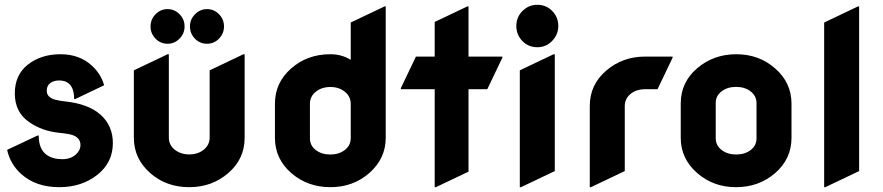

<svg xmlns="http://www.w3.org/2000/svg" viewBox="-20 -774 3696 804"><path d="M228 9.8Q130.4 9.8 69.3 -44.9Q22.9 -86.4 9.8 -146.5L137.2 -206.5H142.1Q142.1 -149.9 174.8 -126Q200.2 -107.4 240.7 -107.4Q275.9 -107.4 297.4 -127Q316.9 -144 316.9 -167Q316.9 -194.8 287.6 -207Q272.9 -213.4 228 -217.8Q156.2 -225.1 102.1 -262.7Q42 -304.2 42 -382.8Q42 -460.4 96.9 -503.7Q151.9 -546.9 233.4 -546.9Q312.5 -546.9 364.3 -499.5Q402.8 -464.4 416 -417L295.4 -359.4H290.5Q290.5 -395 277.3 -414.1Q261.7 -437 227.5 -437Q204.1 -437 189.9 -425.8Q175.8 -414.6 175.8 -394Q175.8 -365.7 211.9 -356.4Q230.5 -351.6 250.5 -349.6Q349.6 -339.4 400.9 -293.9Q452.6 -247.6 452.6 -174.8Q452.6 -93.3 387.7 -42Q322.3 9.8 228 9.8Z M775.4 -663.1Q775.4 -692.9 796.4 -713.9Q817.4 -735.8 846.9 -735.8Q876.5 -735.8 897.2 -714.4Q918 -692.9 918 -663.3Q918 -633.8 897.2 -612.3Q876.5 -590.8 846.7 -590.8Q816.9 -590.8 796.1 -612.3Q775.4 -633.8 775.4 -663.1ZM681.6 -590.8Q651.9 -590.8 631.1 -612.3Q610.4 -633.8 610.4 -663.1Q610.4 -692.9 630.9 -713.9Q651.9 -735.8 681.4 -735.8Q710.9 -735.8 731.9 -714.4Q752.9 -692.9 752.9 -663.3Q752.9 -633.8 731.9 -612.3Q710.9 -590.8 681.6 -590.8ZM772.5 9.8Q675.8 9.8 608.4 -49.8Q540.5 -109.9 540.5 -197.3V-479.5L682.1 -546.9H687V-198.2Q687 -167 711.7 -147.2Q736.3 -127.4 772.7 -127.4Q809.1 -127.4 833.5 -147.5Q857.9 -167.5 857.9 -197.8V-479.5L999.5 -546.9H1004.4V-196.8Q1004.4 -108.4 936 -49.3Q867.7 9.8 772.5 9.8Z M1448.7 -194.3V-339.4Q1448.7 -369.6 1424.3 -389.6Q1399.9 -409.7 1363.5 -409.7Q1327.1 -409.7 1302.5 -389.9Q1277.8 -370.1 1277.8 -338.9V-194.3Q1277.8 -165 1301.8 -146Q1326.7 -127 1363 -127Q1399.4 -127 1423.8 -145.8Q1448.2 -164.6 1448.7 -194.3ZM1199.7 -49.3Q1131.3 -108.9 1131.3 -196.8V-339.8Q1131.3 -427.7 1199.2 -487.3Q1266.6 -546.9 1363.3 -546.9Q1411.1 -546.9 1448.7 -523.4V-679.7L1590.3 -747.1H1595.2V-196.8Q1595.2 -110.4 1526.9 -49.8Q1459 9.8 1363.5 9.8Q1268.1 9.8 1199.7 -49.3Z M1805.2 9.8H1800.3V-400.4H1658.7V-405.3L1721.7 -537.1H1800.3V-682.1L1937 -747.1H1941.9V-537.1H2083.5V-532.2L2020.5 -400.4H1941.9V-55.2Z M2161.6 9.8H2156.7V-479.5L2298.3 -546.9H2303.2V-57.6ZM2230 -753.9Q2267.1 -753.9 2292.5 -728Q2317.9 -702.1 2317.9 -665.5Q2317.9 -629.4 2292 -602.5Q2266.6 -576.2 2230 -576.2Q2192.4 -576.2 2167.2 -602.5Q2142.1 -628.9 2142.1 -665Q2142.1 -702.1 2167.5 -727.5Q2193.4 -753.9 2230 -753.9Z M2454.6 9.8H2449.7V-330.6Q2449.7 -418.9 2518.1 -478Q2586.9 -537.1 2681.6 -537.1H2796.4V-532.2L2733.4 -400.4H2681.6Q2644 -400.4 2620.1 -380.4Q2596.2 -360.4 2596.2 -329.6V-57.6Z M3124 -146Q3147.9 -165 3147.9 -194.3V-342.8Q3147.5 -372.6 3123 -391.4Q3098.6 -410.2 3062.3 -410.2Q3025.9 -410.2 3001 -391.1Q2977.1 -372.1 2977.1 -342.8V-194.3Q2977.5 -164.6 3002 -145.8Q3026.4 -127 3062.7 -127Q3099.1 -127 3124 -146ZM2898.9 -49.8Q2830.6 -109.9 2830.6 -196.8V-340.3Q2830.6 -429.2 2898.9 -487.8Q2967.8 -546.9 3063 -546.9Q3158.7 -546.9 3226.1 -487.3Q3294.4 -427.2 3294.4 -340.3V-196.8Q3294.4 -108.9 3226.1 -49.3Q3157.7 9.8 3062.3 9.8Q2966.8 9.8 2898.9 -49.8Z M3436 9.8H3431.2V-679.7L3572.8 -747.1H3577.6V-57.6Z"/></svg>

Font: Nova Round
Style: Bold
Weight: 700
Designer: Wojciech Kalinowski "wmk69" (wmk69@o2.pl)
Foundry: Wojciech Kalinowski "wmk69" (wmk69@o2.pl)
Version: Version 3.1.0; 2021-05-23